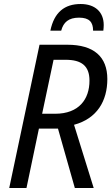

<svg xmlns="http://www.w3.org/2000/svg" viewBox="-20 -937 556 957"><path d="M231 -784H285C296 -826 322 -849 374 -849C425 -849 444 -827 444 -784H495C496 -793 497 -802 497 -812C497 -878 453 -917 382 -917C302 -917 250 -876 231 -784ZM26 0H112L174 -296H269L353 0H447L349 -315C464 -346 515 -434 515 -543C515 -654 448 -714 316 -714H177ZM255 -370H190L247 -639H307C386 -639 426 -609 426 -535C426 -443 374 -370 255 -370Z"/></svg>

Font: Noto Sans SemiCondensed
Style: Italic
Weight: 400
Width: 4
Italic angle: -12°
Designer: Monotype Design Team
Foundry: Monotype Imaging Inc.
Version: Version 2.013